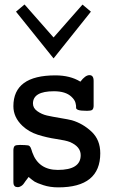

<svg xmlns="http://www.w3.org/2000/svg" viewBox="-20 -807 494 833"><path d="M38.1 -21V-157.2Q39.1 -170.4 44.4 -174.3Q49.8 -178.2 66.9 -178.2Q80.1 -178.2 88.1 -177.5Q96.2 -176.8 101.1 -176.3Q106 -175.8 108.9 -172.4Q111.8 -168.9 112.8 -167Q113.8 -165 116.5 -157.5Q119.1 -149.9 120.1 -146Q147 -69.8 231 -69.8Q330.1 -69.8 330.1 -133.8Q330.1 -170.9 283.2 -190.9Q266.1 -197.8 224.6 -203.9Q183.1 -210 144 -222.4Q105 -234.9 77.1 -261.2Q38.1 -298.3 38.1 -346.2Q38.1 -480 220.2 -480Q284.2 -480 328.1 -453.1H329.1Q350.1 -481 368.2 -481Q386.2 -481 386.2 -456.1V-346.2Q385.3 -334 379.6 -330.1Q374 -326.2 357.9 -326.2Q329.1 -326.2 319.1 -330.1Q309.1 -334 310.1 -340.6Q311 -347.2 307.6 -360.6Q304.2 -374 290 -387.2Q265.1 -411.1 213.9 -411.1Q123 -411.1 123 -357.9Q123 -337.9 142.1 -324.5Q161.1 -311 183.6 -305.9Q206.1 -300.8 241.5 -294.9Q276.9 -289.1 292 -285.2Q339.8 -271 377.4 -235.6Q415 -200.2 415 -142.1Q415 5.9 232.9 5.9Q196.8 5.9 168 -3.7Q139.2 -13.2 130.1 -19Q121.1 -24.9 104 -39.1Q102.1 -36.1 97.4 -30Q92.8 -23.9 90.8 -21.5Q88.9 -19 85.9 -14.4Q83 -9.8 81.1 -7.8Q79.1 -5.9 76.7 -3.4Q74.2 -1 72 0Q69.8 1 67.4 2.4Q64.9 3.9 62.5 4.4Q60.1 4.9 57.1 4.9Q48.3 4.9 44.2 1Q40 -2.9 39.1 -7.6Q38.1 -12.2 38.1 -21ZM49.8 -755.9V-756.8L85.9 -787.1H86.9L211.9 -645H212.9L337.9 -787.1L374 -756.8V-755.9L212.9 -554.2H211.9Z"/></svg>

Font: CMU Concrete
Style: Bold
Weight: 700
Version: Version 0.7.0